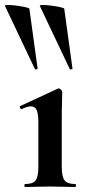

<svg xmlns="http://www.w3.org/2000/svg" viewBox="-62 -751 345 771"><path d="M218 -474 98 -727Q96 -731 110 -731Q124 -731 143.5 -728.5Q163 -726 179 -722.5Q195 -719 196 -716L229 -476Q230 -474 224.5 -472.5Q219 -471 218 -474ZM78 -474 -42 -727Q-44 -731 -30 -731Q-16 -731 3.5 -728.5Q23 -726 39 -722.5Q55 -719 56 -716L89 -476Q90 -474 84.5 -472.5Q79 -471 78 -474ZM39 0Q36 0 36 -6Q36 -12 39 -12Q70 -12 81 -26.5Q92 -41 92 -81V-260Q92 -293 85.5 -308.5Q79 -324 62 -324Q55 -324 45.5 -321Q36 -318 25 -313Q21 -312 18.5 -318Q16 -324 19 -325L170 -395Q172 -396 173 -396Q178 -396 183 -391Q188 -386 188 -382Q188 -370 187 -342Q186 -314 186 -262V-81Q186 -41 197.5 -26.5Q209 -12 240 -12Q243 -12 243 -6Q243 0 240 0Q220 0 194 -1Q168 -2 139 -2Q111 -2 85 -1Q59 0 39 0Z"/></svg>

Font: Cormorant
Style: Bold
Weight: 700
Designer: Christian Thalmann (Catharsis Fonts)
Foundry: Catharsis Fonts
Version: Version 4.000